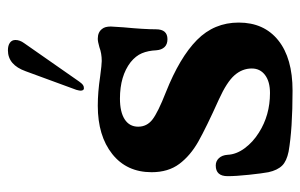

<svg xmlns="http://www.w3.org/2000/svg" viewBox="-157 -592 759 485"><g transform="rotate(-90 222.5 -349.5)"><path d="M82 0Q58 -5 47 -16Q35 -28 30 -51Q27 -67 23.5 -100Q20 -133 20 -154Q20 -184 47 -184Q58 -184 65.5 -176Q73 -168 74 -154Q75 -132 90.5 -111Q106 -90 130 -75Q174 -47 230 -47Q259 -47 275.5 -59.5Q292 -72 292 -93Q292 -117 275 -136.5Q258 -156 214 -176Q143 -208 107.5 -228Q72 -248 51 -276Q30 -304 30 -346Q30 -409 76 -445.5Q122 -482 198 -482Q232 -482 272 -476Q302 -472 311 -472Q330 -472 346 -478Q360 -482 367 -482Q384 -482 392 -471Q398 -464 398 -449Q398 -443 396 -417Q391 -365 391 -335Q391 -306 366 -306Q353 -306 346 -313.5Q339 -321 338 -334Q337 -355 330.5 -370.5Q324 -386 308 -399Q273 -426 216 -426Q182 -426 163.5 -414Q145 -402 145 -380Q145 -358 163 -344Q181 -330 232 -310Q320 -275 364 -231.5Q408 -188 408 -126Q408 -62 363 -26Q318 10 236 10Q139 10 82 0ZM236 -526Q236 -528 238 -536L285 -664Q301 -709 338 -709Q350 -709 357 -704Q364 -699 364 -690Q364 -679 356 -668L259 -529Q254 -522 250.5 -519.5Q247 -517 242 -517Q236 -517 236 -526Z"/></g></svg>

Font: Raigarh Medium
Style: Regular
Weight: 500
Designer: jaikishan Patel
Foundry: MagicType
Version: Version 1.000